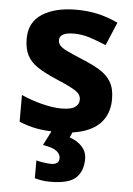

<svg xmlns="http://www.w3.org/2000/svg" viewBox="-55 -649 608 880"><g transform="rotate(5 248.5 -209.0)"><path d="M459 -213Q459 -158 433 -119.5Q407 -81 355 -61Q303 -41 226 -41Q169 -41 128 -48.5Q87 -56 46 -73V-196Q90 -176 141 -163Q192 -150 231 -150Q275 -150 293.5 -163Q312 -176 312 -197Q312 -211 304.5 -222Q297 -233 272 -247Q247 -261 194 -283Q143 -305 110 -326.5Q77 -348 61 -378.5Q45 -409 45 -455Q45 -531 104 -569Q163 -607 261 -607Q312 -607 358 -597Q404 -587 453 -564L408 -457Q368 -474 332 -485.5Q296 -497 259 -497Q226 -497 209.5 -488Q193 -479 193 -461Q193 -448 201.5 -437.5Q210 -427 234.5 -415Q259 -403 307 -383Q354 -364 388 -343.5Q422 -323 440.5 -292.5Q459 -262 459 -213ZM360 71Q360 127 327.5 158Q295 189 209 189Q187 189 169.5 186Q152 183 138 179V97Q152 101 172.5 104Q193 107 208 107Q222 107 232.5 100.5Q243 94 243 77Q243 59 225 45Q207 31 162 24L200 -51H294L281 -21Q301 -15 319 -2.5Q337 10 348.5 28Q360 46 360 71Z"/></g></svg>

Font: Noto Sans Tamil UI
Style: Regular
Weight: 400
Designer: Jelle Bosma - Monotype Design Team
Foundry: Monotype Imaging Inc.
Version: Version 2.004